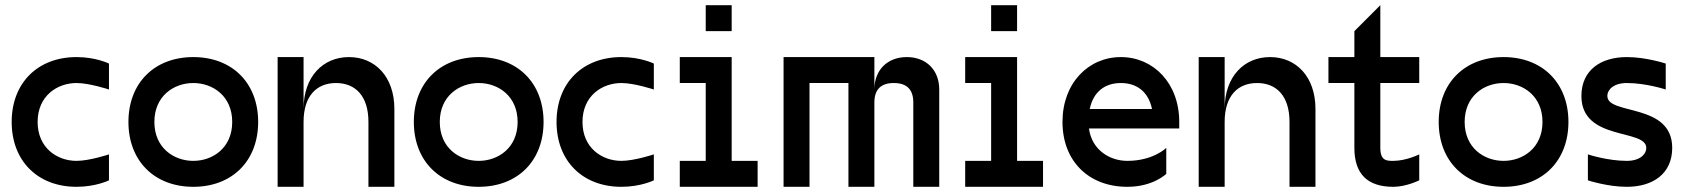

<svg xmlns="http://www.w3.org/2000/svg" viewBox="-20 -720 6490 740"><path d="M275 -500C125 -500 25 -400 25 -250C25 -100 125 0 275 0C350 0 400 -25 400 -25V-125C400 -125 325 -100 275 -100C200 -100 125 -150 125 -250C125 -350 200 -400 275 -400C325 -400 400 -375 400 -375V-475C400 -475 350 -500 275 -500Z M725 0C875 0 975 -100 975 -250C975 -400 875 -500 725 -500C575 -500 475 -400 475 -250C475 -100 575 0 725 0ZM575 -250C575 -350 650 -400 725 -400C800 -400 875 -350 875 -250C875 -150 800 -100 725 -100C650 -100 575 -150 575 -250Z M1325 -500C1225 -500 1150 -425 1150 -300V-500H1050V0H1150V-250C1150 -350 1200 -400 1275 -400C1350 -400 1400 -350 1400 -250V0H1500V-300C1500 -425 1425 -500 1325 -500Z M1825 0C1975 0 2075 -100 2075 -250C2075 -400 1975 -500 1825 -500C1675 -500 1575 -400 1575 -250C1575 -100 1675 0 1825 0ZM1675 -250C1675 -350 1750 -400 1825 -400C1900 -400 1975 -350 1975 -250C1975 -150 1900 -100 1825 -100C1750 -100 1675 -150 1675 -250Z M2375 -500C2225 -500 2125 -400 2125 -250C2125 -100 2225 0 2375 0C2450 0 2500 -25 2500 -25V-125C2500 -125 2425 -100 2375 -100C2300 -100 2225 -150 2225 -250C2225 -350 2300 -400 2375 -400C2425 -400 2500 -375 2500 -375V-475C2500 -475 2450 -500 2375 -500Z M2800 -500H2600V-400H2700V-100H2600V0H2900V-100H2800ZM2700 -600H2800V-700H2700Z M3500 -325V0H3600V-375C3600 -450 3550 -500 3475 -500C3400 -500 3350 -450 3350 -375V-500H3000V0H3100V-400H3250V0H3350V-325C3350 -375 3375 -400 3425 -400C3475 -400 3500 -375 3500 -325Z M3900 -500H3700V-400H3800V-100H3700V0H4000V-100H3900ZM3800 -600H3900V-700H3800Z M4075 -250C4075 -100 4175 0 4325 0C4425 0 4475 -50 4475 -50V-150C4475 -150 4425 -100 4325 -100C4257 -100 4188 -142 4177 -225H4525V-250C4525 -400 4425 -500 4300 -500C4175 -500 4075 -400 4075 -250ZM4180 -300C4194 -367 4239 -400 4300 -400C4361 -400 4406 -367 4420 -300Z M4875 -500C4775 -500 4700 -425 4700 -300V-500H4600V0H4700V-250C4700 -350 4750 -400 4825 -400C4900 -400 4950 -350 4950 -250V0H5050V-300C5050 -425 4975 -500 4875 -500Z M5350 0C5400 0 5450 -25 5450 -25V-125C5450 -125 5400 -100 5350 -100C5325 -100 5300 -100 5300 -150V-400H5450V-500H5300V-700L5200 -600V-500H5100V-400H5200V-150C5200 -50 5250 0 5350 0Z M5775 0C5925 0 6025 -100 6025 -250C6025 -400 5925 -500 5775 -500C5625 -500 5525 -400 5525 -250C5525 -100 5625 0 5775 0ZM5625 -250C5625 -350 5700 -400 5775 -400C5850 -400 5925 -350 5925 -250C5925 -150 5850 -100 5775 -100C5700 -100 5625 -150 5625 -250Z M6250 0C6350 0 6425 -50 6425 -150C6425 -325 6175 -275 6175 -350C6175 -375 6200 -400 6250 -400C6325 -400 6400 -375 6400 -375V-475C6400 -475 6325 -500 6250 -500C6150 -500 6075 -450 6075 -350C6075 -175 6325 -225 6325 -150C6325 -125 6300 -100 6250 -100C6175 -100 6100 -125 6100 -125V-25C6100 -25 6175 0 6250 0Z"/></svg>

Font: LS-VG5000
Style: Regular
Weight: 400
Designer: Justin Bihan, 2021
Foundry: Justin Bihan, 2021
Version: Version 1.000;Glyphs 3.1.2 (3151)